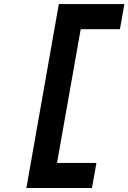

<svg xmlns="http://www.w3.org/2000/svg" viewBox="-20 -818 630 942"><path d="M109.4 104.5 268.6 -797.9H590.3L568.4 -674.8H376L259.8 -18.6H453.1L431.2 104.5Z"/></svg>

Font: CaskaydiaCove NF
Style: Bold Italic
Weight: 700
Italic angle: -10°
Designer: Aaron Bell
Foundry: Saja Typeworks
Version: Version 2111.001; VTT 6.35;Nerd Fonts 3.2.1